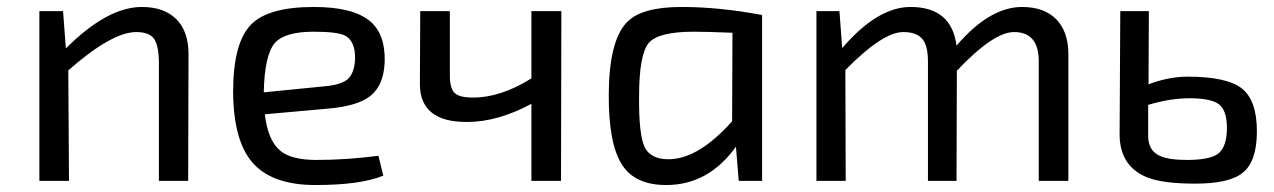

<svg xmlns="http://www.w3.org/2000/svg" viewBox="-20 -519 3655 551"><path d="M169 -380Q288 -499 387 -499Q450 -499 485 -465Q521 -430 521 -364L520 0H436V-343Q435 -391 421 -409Q407 -427 371 -427Q301 -427 176 -317L178 0H93V-487H161Z M1080 -15Q1015 12 885 12Q760 12 704 -53Q650 -116 649 -255Q649 -397 701 -449Q750 -499 881 -499Q992 -499 1041 -459Q1086 -422 1084 -343Q1082 -274 1042 -243Q1005 -214 918 -207L740 -191Q749 -114 786 -85Q818 -60 888 -60Q975 -60 1066 -72ZM908 -271Q957 -275 977 -291Q997 -308 999 -350Q1000 -401 970 -417Q948 -428 880 -428Q798 -428 769 -396Q739 -361 737 -254Z M1590 0H1505V-221Q1408 -169 1321 -169Q1185 -168 1185 -278L1186 -487H1271V-302Q1271 -265 1285 -252Q1298 -239 1338 -239Q1417 -239 1505 -294V-487H1591Z M2100 0 2092 -98Q2013 12 1892 12Q1803 12 1766 -45Q1726 -105 1727 -249Q1728 -404 1780 -456Q1822 -499 1936 -499Q2044 -499 2167 -476V0ZM2082 -425Q2008 -428 1971 -428Q1870 -428 1842 -396Q1814 -363 1814 -242Q1813 -133 1830 -97Q1847 -62 1898 -62Q1984 -62 2081 -171Z M2397 -381Q2498 -499 2593 -499Q2711 -499 2725 -388Q2820 -499 2913 -499Q2977 -499 3012 -463Q3046 -427 3046 -364V0H2961V-343Q2961 -427 2890 -427Q2831 -427 2726 -316L2725 0H2643V-343Q2643 -388 2627 -407Q2611 -427 2572 -427Q2513 -427 2406 -318L2407 0H2323V-487H2389Z M3276 -277Q3334 -299 3388 -299Q3501 -299 3544 -265Q3587 -231 3587 -142Q3587 -55 3546 -23Q3508 8 3410 8Q3317 8 3272 -10Q3195 -41 3193 -130L3195 -487H3277ZM3275 -129Q3275 -87 3308 -72Q3333 -60 3386 -60Q3452 -60 3476 -78Q3501 -98 3501 -152Q3501 -201 3479 -219Q3457 -237 3393 -237Q3338 -237 3275 -218Z"/></svg>

Font: Taylor Sans
Style: Regular
Weight: 400
Italic angle: -8°
Designer: Natanael Gama
Version: Version 1.001 September 8, 2015